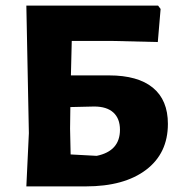

<svg xmlns="http://www.w3.org/2000/svg" viewBox="-20 -665 652 685"><path d="M74 0 83 -190 74 -645H544L553 -633L543 -515L379 -519H236L233 -396H369Q472 -396 525.5 -352Q579 -308 579 -223Q579 -118 501 -59Q423 0 286 0ZM230 -206 232 -114 325 -109Q408 -126 408 -202Q408 -242 384.5 -263.5Q361 -285 316 -285L231 -283Z"/></svg>

Font: Alegreya Sans SC ExtraBold
Style: Regular
Weight: 800
Designer: Juan Pablo del Peral
Foundry: Huerta Tipografica
Version: Version 2.007